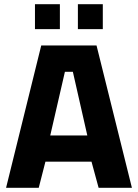

<svg xmlns="http://www.w3.org/2000/svg" viewBox="-20 -897 658 917"><path d="M9 0 177 -680H441L610 0H451L417 -125H197L165 0ZM220 -250H397L328 -554H290ZM352 -758V-877H471V-758ZM147 -758V-877H266V-758Z"/></svg>

Font: Cairo Play ExtraBold
Style: Regular
Weight: 800
Version: Version 3.119